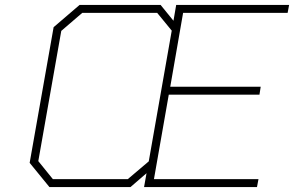

<svg xmlns="http://www.w3.org/2000/svg" viewBox="-20 -757 1190 777"><path d="M563 0 573 -56 508 0H180L100 -98L197 -647L302 -737H630L682 -673L693 -737H1150L1144 -705H721L669 -406H1035L1030 -374H663L603 -32H1026L1020 0ZM194 -32H497L582 -104L675 -633L616 -705H313L228 -632L135 -105Z"/></svg>

Font: Tomorrow ExtraLight
Style: Italic
Weight: 275
Italic angle: -10°
Designer: Tony de Marco, Monica Rizzolli
Foundry: Just in Type
Version: Version 2.002